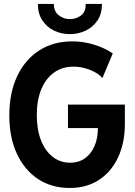

<svg xmlns="http://www.w3.org/2000/svg" viewBox="-20 -935 678 963"><path d="M329.8 7.8Q238.9 7.8 170.7 -37.2Q102.5 -82.2 64.6 -164Q26.7 -245.8 26.7 -356.3Q26.7 -468.9 66 -552.4Q105.3 -636 176.3 -681.7Q247.2 -727.5 342.5 -727.5Q399.8 -727.5 452.9 -710.7Q506 -693.9 545.6 -667.3L493.6 -543.6Q478.9 -560.8 454.9 -573.6Q430.9 -586.5 403.2 -593.7Q375.4 -600.8 349.3 -600.8Q292.4 -600.8 250.9 -571.1Q209.5 -541.3 187 -486.9Q164.5 -432.5 164.5 -358.4Q164.5 -285.9 185.3 -232.1Q206.2 -178.3 244 -148.6Q281.8 -118.9 332.5 -118.9Q374.7 -118.9 405.8 -140.9Q436.9 -162.9 453.9 -202.1Q471 -241.4 471 -292.6H320.9V-410.5H606.3V-314.7Q606.3 -219.3 572.7 -146.6Q539 -73.8 476.9 -33Q414.8 7.8 329.8 7.8ZM330.2 -763.9Q287.4 -763.9 250.9 -781.5Q214.5 -799.1 192.3 -832.8Q170.1 -866.5 170.1 -915.3H249.8Q250.3 -876.7 275.4 -857.9Q300.4 -839 330.2 -839Q361.2 -839 386.3 -857.4Q411.3 -875.9 409.5 -915.3H491.3Q491.7 -866.5 469.2 -832.8Q446.7 -799.1 409.9 -781.5Q373.1 -763.9 330.2 -763.9Z"/></svg>

Font: Reddit Sans Condensed
Style: Regular
Weight: 400
Designer: Stephen Hutchings
Foundry: Reddit
Version: Version 1.014